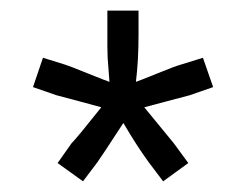

<svg xmlns="http://www.w3.org/2000/svg" viewBox="-20 -615 459 358"><path d="M180.7 -507.3 180.2 -529.3V-595.2H238.3V-549.8Q238.3 -501.5 233.4 -462.4Q239.7 -464.4 273.9 -478.3Q308.1 -492.2 315.9 -494.1L358.4 -507.3L377.4 -452.6L334 -437.5Q322.3 -434.6 249 -415Q266.1 -394.5 304.2 -347.7L331.1 -311L284.2 -276.9L257.3 -312.5Q235.8 -341.8 210 -385.7Q170.4 -324.7 161.6 -312.5L134.8 -276.9L87.4 -311L113.3 -347.7Q124 -358.4 168.9 -415Q161.6 -417 127.2 -426.3Q92.8 -435.5 85 -437.5L41.5 -452.6L60.1 -507.3L102.5 -494.1Q108.9 -492.2 143.3 -478.3Q177.7 -464.4 184.1 -462.4Z"/></svg>

Font: VizhehAzad
Style: Regular
Weight: 400
Designer: damoon khanjanzadeh
Foundry: http://font-store.ir
Version: Version:0.0.3;RFB:1.2.5;Building:2016-04-04 21:25:54.909891